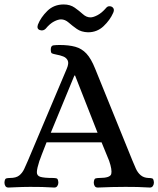

<svg xmlns="http://www.w3.org/2000/svg" viewBox="-32 -839 711 862"><path d="M363 -694Q333 -695 313 -709Q293 -723 276.5 -737.5Q260 -752 242 -752Q229 -752 210.5 -742.5Q192 -733 173 -710Q162 -699 147 -704Q132 -709 138 -728Q151 -761 180.5 -790Q210 -819 254 -819Q283 -819 303.5 -804.5Q324 -790 340 -775.5Q356 -761 374 -761Q387 -761 406 -771Q425 -781 444 -803Q451 -812 461.5 -811Q472 -810 477 -802Q482 -794 476 -781Q462 -749 433 -721.5Q404 -694 363 -694ZM6 3Q-4 3 -8 -4Q-12 -11 -12 -19Q-11 -36 -4 -38Q3 -40 13 -40Q40 -40 54 -51Q68 -62 76.5 -80Q85 -98 93 -117L268 -531Q278 -555 272 -567.5Q266 -580 252 -585.5Q238 -591 221 -594Q206 -597 201 -599.5Q196 -602 196 -617Q196 -634 208 -635.5Q220 -637 236 -637Q277 -637 306 -629Q335 -621 356 -598.5Q377 -576 395 -531L563 -117Q570 -100 578 -82Q586 -64 599.5 -52.5Q613 -41 634 -40Q645 -40 651.5 -38Q658 -36 659 -19Q659 -11 654.5 -4Q650 3 641 3Q609 1 585 0.5Q561 0 531 0Q472 0 407 3Q397 3 393 -4Q389 -11 389 -19Q390 -36 397 -38Q404 -40 414 -40Q463 -40 467.5 -58Q472 -76 458 -117L424 -200H177Q162 -162 155.5 -145Q149 -128 147.5 -123Q146 -118 145 -117Q134 -83 133.5 -66.5Q133 -50 149.5 -45Q166 -40 205 -40Q216 -40 222.5 -38Q229 -36 230 -19Q230 -11 225.5 -4Q221 3 212 3Q180 1 156.5 0.5Q133 0 103 0Q83 0 69.5 0.5Q56 1 42 1.5Q28 2 6 3ZM196 -243H406L305 -500H302Z"/></svg>

Font: Alice
Style: Regular
Weight: 400
Designer: Ksenia Yerulevich
Foundry: Cyreal (http://www.cyreal.org/)
Version: Version 2.003; ttfautohint (v1.8.3)